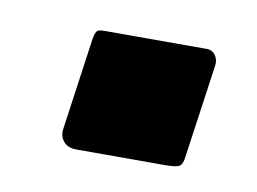

<svg xmlns="http://www.w3.org/2000/svg" viewBox="-34 -493 317 237"><g transform="rotate(10 124.0 -374.0)"><path d="M207.1 -315.5Q206.1 -303.8 202 -301.1Q197.8 -298.4 184.1 -298.4H72.4Q61.4 -298.4 56.1 -305.3Q50.7 -312.2 52.4 -321.5L68.6 -436.4Q70.3 -445.6 72.8 -447.1Q75.4 -448.6 81.3 -448.6H209.8Q216.7 -448.6 220.7 -442.7Q224.7 -436.8 223.2 -428.9Z"/></g></svg>

Font: Libre Franklin Thin
Style: Italic
Weight: 100
Italic angle: -8°
Designer: Pablo Impallari, Rodrigo Fuenzalida, Nhung Nguyen
Foundry: Impallari Type
Version: Version 3.000